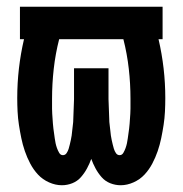

<svg xmlns="http://www.w3.org/2000/svg" viewBox="-20 -540 540 568"><path d="M337 8Q321 8 306 2Q291 -4 280.5 -16Q270 -28 262.5 -42Q255 -56 250 -70Q245 -56 237.5 -42Q230 -28 219.5 -16Q209 -4 194 2Q179 8 163 8Q144 8 125 -0.5Q106 -9 92.5 -23.5Q79 -38 69.5 -56Q60 -74 53.5 -93Q47 -112 43 -131.5Q39 -151 36 -170.5Q33 -190 32 -210Q31 -230 31 -250Q31 -294 36 -337.5Q41 -381 51 -424H39V-520H461V-424H449Q459 -381 464 -337.5Q469 -294 469 -250Q469 -230 468 -210Q467 -190 464 -170.5Q461 -151 457 -131.5Q453 -112 446.5 -93Q440 -74 430.5 -56Q421 -38 407.5 -23.5Q394 -9 375 -0.5Q356 8 337 8ZM166 -81Q173 -81 177 -87Q181 -93 183 -99.5Q185 -106 186.5 -112.5Q188 -119 189.5 -125.5Q191 -132 192 -139Q193 -146 193.5 -152.5Q194 -159 195 -165.5Q196 -172 196.5 -179Q197 -186 197 -192.5Q197 -199 197.5 -206Q198 -213 198 -219.5Q198 -226 198.5 -233Q199 -240 199 -246.5Q199 -253 199 -260V-338H301V-260Q301 -253 301 -246.5Q301 -240 301.5 -233Q302 -226 302 -219.5Q302 -213 302.5 -206Q303 -199 303 -192.5Q303 -186 303.5 -179Q304 -172 305 -165.5Q306 -159 306.5 -152.5Q307 -146 308 -139Q309 -132 310.5 -125.5Q312 -119 313.5 -112.5Q315 -106 317 -99.5Q319 -93 323 -87Q327 -81 334 -81Q341 -81 345 -88Q349 -95 351.5 -102Q354 -109 355.5 -116Q357 -123 358 -130.5Q359 -138 360 -145Q361 -152 362 -159.5Q363 -167 363.5 -174.5Q364 -182 364.5 -189Q365 -196 365.5 -203.5Q366 -211 366 -218.5Q366 -226 366 -233.5Q366 -241 366 -248Q366 -292 361 -336.5Q356 -381 345 -424H155Q144 -381 139 -336.5Q134 -292 134 -248Q134 -241 134 -233.5Q134 -226 134 -218.5Q134 -211 134.5 -203.5Q135 -196 135.5 -189Q136 -182 136.5 -174.5Q137 -167 138 -159.5Q139 -152 140 -145Q141 -138 142 -130.5Q143 -123 144.5 -116Q146 -109 148.5 -102Q151 -95 155 -88Q159 -81 166 -81Z"/></svg>

Font: Iosevka Curly
Style: Bold
Weight: 700
Monospace: yes
Designer: Belleve Invis
Foundry: Belleve Invis
Version: Version 22.1.2; ttfautohint (v1.8.4)